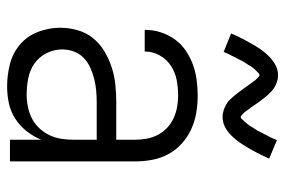

<svg xmlns="http://www.w3.org/2000/svg" viewBox="-151 -643 802 540"><g transform="rotate(90 250.0 -373.0)"><path d="M223 8Q191 8 160 0Q129 -8 105 -28.5Q81 -49 69.5 -79.5Q58 -110 58 -141Q58 -166 65 -190.5Q72 -215 87.5 -234Q103 -253 125 -266Q147 -279 170.5 -286.5Q194 -294 219 -296.5Q244 -299 268 -299H373V-352Q373 -368 370 -384.5Q367 -401 359.5 -415.5Q352 -430 340 -441.5Q328 -453 313 -460Q298 -467 281.5 -470Q265 -473 249 -473Q227 -473 205.5 -469Q184 -465 165.5 -453Q147 -441 136 -421.5Q125 -402 125 -381V-379H64V-381Q64 -403 71 -424.5Q78 -446 91 -464Q104 -482 122.5 -494.5Q141 -507 161.5 -514.5Q182 -522 204.5 -525Q227 -528 249 -528Q273 -528 297 -524Q321 -520 343 -510Q365 -500 383.5 -483.5Q402 -467 413.5 -445.5Q425 -424 429.5 -400Q434 -376 434 -352V0H373V-88Q364 -66 349 -47Q334 -28 314 -15Q294 -2 270.5 3Q247 8 223 8ZM246 -47Q263 -47 280.5 -50.5Q298 -54 313.5 -62Q329 -70 341 -83Q353 -96 360.5 -112Q368 -128 370.5 -145.5Q373 -163 373 -180V-244H268Q252 -244 235 -242.5Q218 -241 202 -237Q186 -233 170.5 -226Q155 -219 143 -207.5Q131 -196 125 -180Q119 -164 119 -147Q119 -124 129.5 -103Q140 -82 158.5 -69Q177 -56 200 -51.5Q223 -47 246 -47ZM309 -598Q303 -598 298 -599Q293 -600 288.5 -601.5Q284 -603 279 -605.5Q274 -608 270 -610.5Q266 -613 262.5 -616.5Q259 -620 255.5 -624Q252 -628 248.5 -632Q245 -636 242 -640Q239 -644 236 -648Q233 -652 230 -656Q227 -660 224 -664.5Q221 -669 217.5 -673.5Q214 -678 211 -682.5Q208 -687 205.5 -690Q203 -693 198 -697.5Q193 -702 192 -702Q188 -702 186 -699.5Q184 -697 181 -694.5Q178 -692 175 -688.5Q172 -685 170.5 -683Q169 -681 167.5 -679Q166 -677 164.5 -674.5Q163 -672 161.5 -669Q160 -666 158 -663.5Q156 -661 154 -657.5Q152 -654 150.5 -651Q149 -648 147 -644Q145 -640 143 -636.5Q141 -633 139 -628.5Q137 -624 134.5 -619.5Q132 -615 130 -610.5Q128 -606 126 -601L74 -622Q82 -641 90 -656Q98 -671 105.5 -684Q113 -697 120 -707Q127 -717 138 -728Q149 -739 162.5 -746.5Q176 -754 191 -754Q197 -754 202 -753Q207 -752 211.5 -750.5Q216 -749 221 -746.5Q226 -744 230 -741Q234 -738 237.5 -735Q241 -732 244.5 -728Q248 -724 251.5 -720Q255 -716 258 -712Q261 -708 264 -704Q267 -700 270 -696Q273 -692 276 -687Q279 -682 282.5 -677.5Q286 -673 289 -669Q292 -665 294.5 -661.5Q297 -658 302 -653.5Q307 -649 308 -649Q312 -649 314 -651.5Q316 -654 319 -657Q322 -660 325 -663.5Q328 -667 329.5 -669Q331 -671 332.5 -673Q334 -675 335.5 -677.5Q337 -680 338.5 -682.5Q340 -685 342 -688Q344 -691 346 -694Q348 -697 349.5 -700.5Q351 -704 353 -707.5Q355 -711 357 -715Q359 -719 361 -723Q363 -727 365.5 -731.5Q368 -736 370 -741Q372 -746 374 -751L426 -729Q418 -711 410 -695.5Q402 -680 394.5 -667.5Q387 -655 380 -645Q373 -635 362 -623.5Q351 -612 337.5 -605Q324 -598 309 -598Z"/></g></svg>

Font: Iosevka Fixed Light
Style: Regular
Weight: 300
Monospace: yes
Designer: Belleve Invis
Foundry: Belleve Invis
Version: Version 32.3.0